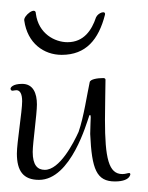

<svg xmlns="http://www.w3.org/2000/svg" viewBox="-20 -354 281 364"><path d="M151 -100C154 -33 163 -10 198 -10C231 -10 227 -28 227 -24C227 -25 226 -26 225 -26C222 -26 218 -24 212 -24C186 -24 179 -54 179 -127C179 -156 180 -187 180 -203C180 -205 178 -206 176 -206C165 -206 151 -204 150 -198C145 -175 139 -133 129 -104C119 -82 93 -32 65 -32C51 -32 42 -41 42 -66C42 -82 50 -138 50 -156C50 -177 43 -195 22 -195C4 -195 0 -188 0 -186C0 -184 1 -182 4 -182C5 -182 8 -183 11 -183C18 -183 22 -176 22 -162C22 -143 12 -83 12 -63C12 -30 24 -13 54 -13C115 -13 145 -124 148 -131C150 -139 152 -136 152 -132C152 -128 151 -110 151 -100ZM26 -315C32 -272 63 -250 97 -250C143 -250 167 -279 179 -326C181 -335 166 -330 162 -321C154 -297 139 -274 108 -274C84 -274 53 -290 48 -328C48 -343 24 -324 26 -315Z"/></svg>

Font: Stalemate
Style: Regular
Weight: 400
Designer: Astigmatic (AOETI)
Foundry: Astigmatic (AOETI)
Version: Version 001.000